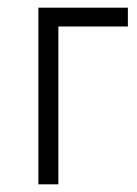

<svg xmlns="http://www.w3.org/2000/svg" viewBox="-20 -480 358 500"><path d="M132 0V-411H313V-460H80V0Z"/></svg>

Font: NM-font
Style: Light
Weight: 500
Designer: ""
Foundry: ""
Version: ""